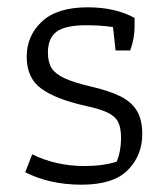

<svg xmlns="http://www.w3.org/2000/svg" viewBox="-20 -496 459 525"><path d="M49 -25 68 -74Q134 -42 210 -42Q262 -42 299 -54Q311 -83 311 -118Q311 -147 303 -162.5Q295 -178 274.5 -188Q254 -198 212 -207Q132 -225 92.5 -254Q53 -283 53 -341Q53 -398 94.5 -437Q136 -476 220 -476Q295 -476 348 -447V-422Q348 -391 336 -358H296L289 -422Q256 -427 216 -427Q159 -427 135 -409.5Q111 -392 111 -352Q111 -326 121 -310Q131 -294 155.5 -282.5Q180 -271 226 -260Q278 -248 308.5 -233Q339 -218 354 -193.5Q369 -169 369 -129Q369 -71 329.5 -31Q290 9 203 9Q116 9 49 -25Z"/></svg>

Font: Athiti
Style: Regular
Weight: 400
Designer: CadsonDemak Team
Foundry: CadsonDemak
Version: Version 1.033